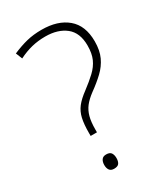

<svg xmlns="http://www.w3.org/2000/svg" viewBox="-183 -806 782 898"><g transform="rotate(-30 208.5 -357.5)"><path d="M143 -195Q143 -242 150 -273Q157 -304 175.5 -327.5Q194 -351 228 -376Q264 -403 290 -427.5Q316 -452 329 -481Q342 -510 342 -553Q342 -622 300.5 -655Q259 -688 191 -688Q152 -688 117.5 -679.5Q83 -671 47 -653L33 -688Q75 -706 111.5 -715Q148 -724 192 -724Q279 -724 330 -681Q381 -638 381 -553Q381 -504 365 -469.5Q349 -435 320 -407.5Q291 -380 252 -352Q224 -331 208 -310.5Q192 -290 184.5 -262.5Q177 -235 177 -193V-179H143ZM130 -29Q130 -46 137.5 -57Q145 -68 162 -68Q182 -68 189 -57Q196 -46 196 -29Q196 -12 189 -1.5Q182 9 162 9Q145 9 137.5 -1.5Q130 -12 130 -29Z"/></g></svg>

Font: Noto Sans Thai ExtraLight
Style: Regular
Weight: 200
Designer: Monotype Design Team
Foundry: Monotype Imaging Inc.
Version: Version 2.001; ttfautohint (v1.8.4.7-5d5b)